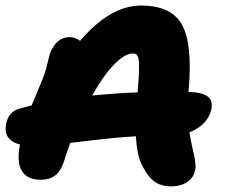

<svg xmlns="http://www.w3.org/2000/svg" viewBox="-29 -666 829 692"><path d="M586.9 5.9Q553.7 5.9 530 -10Q506.3 -25.9 486.8 -63Q464.4 -101.1 460.9 -174.8Q388.2 -171.4 224.1 -150.9Q206.1 -100.1 201.2 -83Q190.4 -49.8 170.2 -33.9Q149.9 -18.1 117.2 -18.1Q69.3 -18.1 49.8 -50Q30.3 -82 43 -145Q-19 -161.6 -6.8 -220.2Q2.4 -265.1 43 -274.9Q79.6 -285.2 85 -286.1Q91.8 -303.7 106.4 -337.4Q121.1 -371.1 129.9 -395.5Q138.7 -419.9 144 -445.8Q152.3 -487.3 172.6 -509.8Q192.9 -532.2 222.2 -532.2Q241.2 -532.2 259.8 -519Q368.2 -646 479 -646Q588.9 -646 627.2 -576.4Q665.5 -506.8 650.9 -341.8Q650.9 -340.8 650.4 -338.4Q649.9 -335.9 649.9 -335Q701.2 -333 720 -317.9Q738.8 -302.7 732.9 -272Q727.5 -245.6 707 -223.6Q686.5 -201.7 653.8 -189Q656.7 -168.9 661.9 -145.3Q667 -121.6 669.9 -109.6Q672.9 -97.7 675 -79.3Q677.2 -61 673.8 -51.8Q668.9 -25.4 645.3 -9.8Q621.6 5.9 586.9 5.9ZM449.2 -473.1Q420.9 -473.1 382.1 -433.3Q343.3 -393.6 303.2 -321.8Q397.5 -330.6 466.8 -333Q466.8 -335 467.3 -339.8Q467.8 -344.7 467.8 -347.2Q471.2 -382.8 471.9 -407Q472.7 -431.2 471.7 -444.3Q470.7 -457.5 466.8 -464.1Q462.9 -470.7 459.5 -471.9Q456.1 -473.1 449.2 -473.1Z"/></svg>

Font: Shantell Sans Irregular
Style: Italic
Weight: 800
Italic angle: -11.31°
Designer: Stephen Nixon, Anya Danilova, Shantell Martin
Foundry: Arrow Type
Version: Version 1.006;[9816181b4]